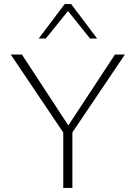

<svg xmlns="http://www.w3.org/2000/svg" viewBox="-20 -927 669 947"><path d="M301 -260 33 -658H88L331 -287ZM292 0V-289H337V0ZM329 -262 303 -287 547 -658H596ZM424 -737 308 -882 299 -907H331L459 -737ZM171 -737 299 -907H331L323 -882L206 -737Z"/></svg>

Font: Ysabeau ExtraLight
Style: Regular
Weight: 250
Designer: Christian Thalmann (Catharsis Fonts)
Version: Version 2.002